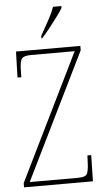

<svg xmlns="http://www.w3.org/2000/svg" viewBox="-61 -969 546 1008"><g transform="rotate(-5 211.5 -465.5)"><path d="M24 0V-22L351 -689H122Q83 -689 72.5 -675Q62 -661 61 -620L60 -577H40L44 -714H383V-691L56 -25H309Q348 -25 357 -39Q366 -53 368 -93L370 -138H390L387 0ZM183 -784Q205 -824 225.5 -860.5Q246 -897 258 -931H302V-921Q292 -904 272 -877Q252 -850 229.5 -821.5Q207 -793 187 -771H183Z"/></g></svg>

Font: Noto Serif Armenian Condensed Thin
Style: Regular
Weight: 100
Width: 3
Designer: Monotype Design Team
Foundry: Monotype Imaging Inc.
Version: Version 2.008; ttfautohint (v1.8.4.7-5d5b)